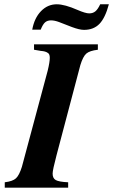

<svg xmlns="http://www.w3.org/2000/svg" viewBox="-20 -867 523 887"><path d="M294.9 -24.9V0H2V-24.9Q38.6 -29.3 53.7 -43.2Q68.8 -57.1 81.1 -96.2L200.2 -540Q210 -580.1 210 -600.1Q210 -618.2 200.2 -623Q189.9 -630.4 168.9 -631.8L137.2 -637.2V-662.1H432.1V-637.2Q394 -632.8 378.7 -619.4Q363.3 -606 351.1 -565.9L241.2 -149.9Q223.1 -81.5 223.1 -64.9Q223.1 -43.5 237.5 -35.2Q252 -26.9 294.9 -24.9ZM442.9 -847.2H482.9Q466.3 -784.7 439.5 -756.8Q412.6 -729 368.2 -729Q347.2 -729 312 -742.2L252.9 -765.1Q231.9 -772.9 215.8 -772.9Q198.7 -772.9 188.2 -763.7Q177.7 -754.4 168 -730H128.9Q138.7 -783.7 169.4 -815.4Q200.2 -847.2 242.2 -847.2Q278.8 -847.2 338.9 -820.8Q375 -805.2 392.1 -805.2Q409.2 -805.2 420.7 -814.7Q432.1 -824.2 442.9 -847.2Z"/></svg>

Font: Accordance
Style: Bold-Italic
Weight: 700
Italic angle: -11°
Version: Version 1.2 (build January 31, 2020) Miklal Software Solutio